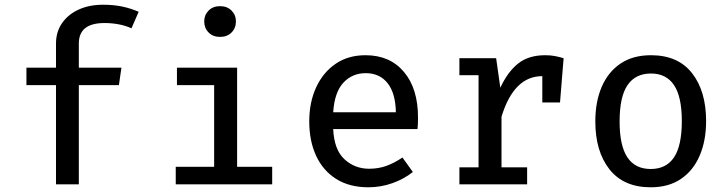

<svg xmlns="http://www.w3.org/2000/svg" viewBox="-20 -790 3117 823"><path d="M421.5 -769.7Q467.7 -769.7 504.6 -761.8Q541.5 -753.8 574.4 -739.5L543.6 -668.7Q517.4 -680.5 487.9 -685.9Q458.5 -691.3 427.7 -691.3Q317.9 -691.3 317.9 -603.6V-500H500.5L489.7 -425.1H317.9V0H220V-425.1H93.3V-500H220V-603.1Q220 -653.3 245.9 -690.8Q271.8 -728.2 317.2 -749Q362.6 -769.7 421.5 -769.7Z M923.1 -763.6Q953.8 -763.6 972.6 -744.6Q991.3 -725.6 991.3 -698.5Q991.3 -669.7 972.6 -650.8Q953.8 -631.8 923.1 -631.8Q892.8 -631.8 874.1 -650.8Q855.4 -669.7 855.4 -698.5Q855.4 -725.6 874.1 -744.6Q892.8 -763.6 923.1 -763.6ZM996.4 -500V-74.9H1146.7V0H733.3V-74.9H897.9V-425.1H738.5V-500Z M1408.2 -236.9Q1412.3 -147.7 1456.7 -107.2Q1501 -66.7 1562.1 -66.7Q1602.6 -66.7 1636.4 -79Q1670.3 -91.3 1705.1 -114.9L1749.7 -52.8Q1711.8 -22.6 1662.1 -4.9Q1612.3 12.8 1559 12.8Q1477.9 12.8 1421.3 -22.8Q1364.6 -58.5 1335.1 -122.1Q1305.6 -185.6 1305.6 -269.7Q1305.6 -351.3 1335.1 -415.4Q1364.6 -479.5 1418.5 -516.4Q1472.3 -553.3 1546.7 -553.3Q1651.3 -553.3 1711.5 -481.8Q1771.8 -410.3 1771.8 -286.2Q1771.8 -272.3 1771.3 -259.5Q1770.8 -246.7 1769.7 -236.9ZM1547.7 -476.4Q1489.7 -476.4 1451.8 -435.4Q1413.8 -394.4 1408.2 -308.7H1676.9Q1675.4 -390.8 1641.3 -433.6Q1607.2 -476.4 1547.7 -476.4Z M1949.2 0V-72.8H2031.3V-467.7H1949.2V-540.5H2106.7L2124.6 -413.8Q2155.4 -481 2200.3 -517.2Q2245.1 -553.3 2316.9 -553.3Q2340.5 -553.3 2358.7 -549.7Q2376.9 -546.2 2395.9 -540.5L2380.5 -350.8H2304.6V-463.6H2304.1Q2182.6 -463.6 2129.7 -289.7V-72.8H2239.5V0Z M2770.3 -553.3Q2886.2 -553.3 2946.4 -476.4Q3006.7 -399.5 3006.7 -270.8Q3006.7 -187.2 2979.2 -123.1Q2951.8 -59 2899 -23.1Q2846.2 12.8 2769.2 12.8Q2653.3 12.8 2592.6 -64.1Q2531.8 -141 2531.8 -269.7Q2531.8 -353.8 2559.2 -417.7Q2586.7 -481.5 2639.7 -517.4Q2692.8 -553.3 2770.3 -553.3ZM2770.3 -474.9Q2703.6 -474.9 2669.7 -424.9Q2635.9 -374.9 2635.9 -269.7Q2635.9 -165.6 2669.2 -115.6Q2702.6 -65.6 2769.2 -65.6Q2835.9 -65.6 2869.2 -115.6Q2902.6 -165.6 2902.6 -270.8Q2902.6 -375.4 2869.2 -425.1Q2835.9 -474.9 2770.3 -474.9Z"/></svg>

Font: Fira Code Retina
Style: Regular
Weight: 450
Monospace: yes
Designer: Carrois Corporate, Edenspiekermann AG, Nikita Prokopov
Foundry: Carrois Corporate, Edenspiekermann AG, Nikita Prokopov
Version: Version 6.002